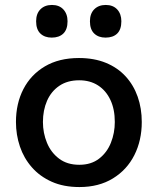

<svg xmlns="http://www.w3.org/2000/svg" viewBox="-20 -744 638 776"><path d="M301 12Q237 12 189 -9.5Q141 -31 108.8 -67.8Q76.5 -104.5 60.5 -151.8Q44.5 -199 44.5 -251Q44.5 -325.5 74.5 -383.8Q104.5 -442 161.5 -475.8Q218.5 -509.5 299 -509.5Q360.5 -509.5 408 -490Q455.5 -470.5 487.8 -435.2Q520 -400 536.5 -353Q553 -306 553 -251Q553 -176.5 523 -117Q493 -57.5 436.2 -22.8Q379.5 12 301 12ZM300.5 -78Q348.5 -78 380.5 -102.8Q412.5 -127.5 428.2 -167Q444 -206.5 444 -251Q444 -302.5 426.2 -340.2Q408.5 -378 376.2 -398.8Q344 -419.5 300 -419.5Q252.5 -419.5 219.8 -397.2Q187 -375 170.2 -336.8Q153.5 -298.5 153.5 -251Q153.5 -206.5 169.8 -167Q186 -127.5 218.8 -102.8Q251.5 -78 300.5 -78ZM406.5 -592Q378 -592 360.8 -608.5Q343.5 -625 343.5 -658Q343.5 -689 361 -706.5Q378.5 -724 407.5 -724Q437 -724 453.8 -705.8Q470.5 -687.5 470.5 -658Q470.5 -625 453.8 -608.5Q437 -592 406.5 -592ZM189 -592Q160.5 -592 143.2 -608.5Q126 -625 126 -658Q126 -689 143.5 -706.5Q161 -724 190 -724Q219.5 -724 236.2 -705.8Q253 -687.5 253 -658Q253 -625 236 -608.5Q219 -592 189 -592Z"/></svg>

Font: Commissioner Thin Medium
Style: Regular
Weight: 500
Version: Version 1.000